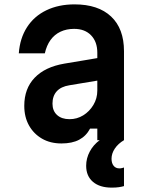

<svg xmlns="http://www.w3.org/2000/svg" viewBox="-20 -641 690 878"><path d="M435 -377V-274L297 -251Q259 -245 239.5 -223.5Q220 -202 220 -167Q220 -134 241 -115Q262 -96 298 -96Q332 -96 360.5 -113.5Q389 -131 407 -161Q425 -191 425 -227V-400Q425 -450 396.5 -479.5Q368 -509 319 -509Q284 -509 256.5 -496Q229 -483 211 -458Q193 -433 185 -397H66Q71 -466 103.5 -516.5Q136 -567 192 -594Q248 -621 321 -621Q429 -621 488 -565.5Q547 -510 547 -407V0H425V-53H392Q374 -19 342 -2Q310 15 261 15Q210 15 172 -7Q134 -29 112.5 -67.5Q91 -106 91 -157Q91 -236 138.5 -285.5Q186 -335 274 -350ZM491 217Q436 217 405 190.5Q374 164 374 117Q374 83 390.5 52Q407 21 436 0L489 -2L547 0Q520 16 505 38.5Q490 61 490 85Q490 105 499.5 117Q509 129 526 129Q533 129 538 127.5Q543 126 547 125V210Q537 213 523.5 215Q510 217 491 217Z"/></svg>

Font: Martian Mono SemiCondensed Medium
Style: Regular
Weight: 500
Width: 4
Designer: Roman Shamin
Foundry: Evil Martians
Version: Version 1.000